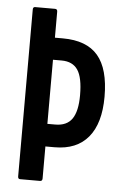

<svg xmlns="http://www.w3.org/2000/svg" viewBox="-50 -692 468 728"><g transform="rotate(5 184.5 -327.5)"><path d="M54 0Q46 0 46 -10V-645Q46 -655 54 -655H130Q139 -655 139 -645V-546H169Q260 -546 303 -495.5Q346 -445 346 -339Q346 -238 302 -185Q258 -132 174 -132H139V-10Q139 0 130 0ZM139 -218H169Q213 -218 233 -247Q253 -276 253 -337Q253 -404 233.5 -433Q214 -462 172 -462H139Z"/></g></svg>

Font: Sofia Sans Extra Condensed SemiBold
Style: Regular
Weight: 600
Designer: Botio Nikoltchev, Ani Petrova
Foundry: lettersoup
Version: Version 4.101